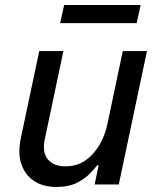

<svg xmlns="http://www.w3.org/2000/svg" viewBox="-20 -733 620 763"><path d="M219 -641 235 -713H539L523 -641ZM203 10Q152 10 116 -13.5Q80 -37 65 -80.5Q50 -124 63 -185L136 -530H232L158 -180Q147 -128 170 -100Q193 -72 239 -72Q287 -72 321.5 -97Q356 -122 377.5 -161Q399 -200 407 -241L468 -530H564L452 0H356L372 -76H366Q357 -64 337.5 -43.5Q318 -23 285.5 -6.5Q253 10 203 10Z"/></svg>

Font: Be Vietnam Pro
Style: Italic
Weight: 400
Italic angle: -12°
Designer: Lam Bao, Tony Le, Vietanh Nguyen
Foundry: Yellow Type Foundry
Version: Version 1.002; ttfautohint (v1.8.3)